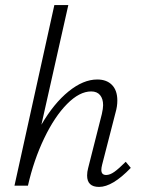

<svg xmlns="http://www.w3.org/2000/svg" viewBox="-20 -731 562 756"><path d="M495 -70Q423 5 370 5Q323 5 323 -40Q323 -54 327 -69L381 -282Q386 -304 386 -317Q386 -342 374 -356.5Q362 -371 339 -371Q293 -371 244 -321.5Q195 -272 154 -186.5Q113 -101 90 0H37L194 -711H249L143 -240Q192 -324 250 -371Q308 -418 363 -418Q400 -418 421 -396.5Q442 -375 442 -335Q442 -312 435 -288L382 -82Q379 -70 379 -62Q379 -42 398 -42Q413 -42 430.5 -54.5Q448 -67 475 -94Z"/></svg>

Font: Ysabeau Semilight
Style: Italic
Weight: 300
Italic angle: -12°
Designer: Christian Thalmann (Catharsis Fonts)
Version: Version 0.003